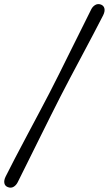

<svg xmlns="http://www.w3.org/2000/svg" viewBox="-64 -767 522 921"><path d="M226 -304Q206.5 -266 179.8 -212.5Q153 -159 123.8 -100Q94.5 -41 67.5 13.5Q40.5 68 21 107Q13.5 122 1 129.2Q-11.5 136.5 -26.5 130.5Q-40 125.5 -43 112Q-46 98.5 -37 80Q-20 45.5 7.2 -6.5Q34.5 -58.5 65.2 -116.5Q96 -174.5 124.5 -228.2Q153 -282 173 -320.5Q192.5 -358 219.5 -412.2Q246.5 -466.5 275.5 -525Q304.5 -583.5 330.5 -635.5Q356.5 -687.5 373.5 -722Q380.5 -736 393 -743.2Q405.5 -750.5 420.5 -745Q434 -739.5 437 -726Q440 -712.5 431 -694Q411.5 -656 384.5 -604.5Q357.5 -553 328 -497.8Q298.5 -442.5 271.5 -391.5Q244.5 -340.5 226 -304Z"/></svg>

Font: Fraunces 144pt Soft Black
Style: Italic
Weight: 900
Italic angle: -16°
Version: Version 1.000;[b76b70a41]